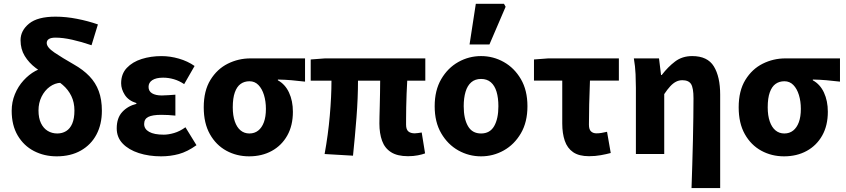

<svg xmlns="http://www.w3.org/2000/svg" viewBox="-20 -799 4389 996"><path d="M273.9 12Q209.2 12 156.2 -15.5Q103.2 -43 71.9 -96Q40.6 -149 40.6 -224Q40.6 -269.9 57.3 -310.4Q74 -350.9 102 -381.6Q129.9 -412.3 163 -430.5Q196.1 -448.6 228.7 -449.3L295.7 -369.6Q264.8 -368.5 238.2 -349.1Q211.5 -329.6 195.6 -297.4Q179.7 -265.2 179.7 -226Q179.7 -186.7 192.6 -159.9Q205.6 -133.1 227.6 -119.9Q249.6 -106.6 277.2 -106.6Q302.9 -106.6 323.1 -119Q343.3 -131.3 354.7 -157.7Q366.1 -184.1 366.1 -225.6Q366.1 -267.9 350 -301Q333.9 -334.2 305.3 -358.6Q276.8 -383.1 239.8 -400.7Q200.5 -419.9 165.2 -446.5Q129.9 -473.2 108.2 -508.8Q86.6 -544.4 86.6 -590.4Q86.6 -640.4 130.8 -676.5Q175 -712.6 268.1 -712.6Q322 -712.6 379.5 -701.3Q437.1 -690.1 487.9 -672.3L454.8 -564.3Q403 -582.1 354.8 -592.9Q306.5 -603.8 267.8 -603.8Q244.6 -603.8 233.5 -596.5Q222.4 -589.2 222.4 -576Q222.4 -553.3 262.5 -526.3Q302.6 -499.3 363.3 -464.6Q411.2 -437.6 443.7 -403.8Q476.2 -370.1 492.3 -326.3Q508.5 -282.5 508.5 -224.4Q508.5 -154.2 480.4 -101.1Q452.3 -48 399.4 -18Q346.6 12 273.9 12Z M815.8 12Q752.7 12 700.1 -4.9Q647.6 -21.9 616.5 -54.2Q585.5 -86.4 585.5 -133.1Q585.5 -187.1 614.2 -218.1Q642.8 -249.1 687.5 -260.2V-264.2Q646.4 -277.1 627.4 -306.9Q608.4 -336.7 608.4 -366.9Q608.4 -415.7 637.9 -446.8Q667.3 -477.9 714.9 -493Q762.5 -508 817.8 -508Q862.8 -508 908.3 -494.8Q953.8 -481.6 989.4 -456.7L935.4 -362.6Q910 -379.8 882.4 -387.9Q854.7 -396.1 826.1 -396.1Q790 -396.1 770.3 -383.4Q750.6 -370.7 750.6 -348.4Q750.6 -325.9 768.9 -314.9Q787.2 -303.8 819.4 -303.8Q835.5 -303.8 853.9 -305.3Q872.4 -306.8 889.8 -307.8V-199.3Q872 -201.3 852.8 -202.3Q833.7 -203.3 816.7 -203.3Q770.7 -203.3 749.2 -192.5Q727.8 -181.7 727.8 -155.8Q727.8 -129.6 753.8 -115Q779.8 -100.4 829.6 -100.4Q853.6 -100.4 883.2 -109Q912.8 -117.6 942 -138.8L999.2 -45.8Q951.5 -11.8 907.6 0.1Q863.6 12 815.8 12Z M1272.2 12Q1207.5 12 1154 -17.3Q1100.5 -46.6 1068.7 -103.3Q1036.9 -159.9 1036.9 -242.2Q1036.9 -328.1 1071.6 -384.5Q1106.4 -441 1161.6 -468.6Q1216.9 -496.1 1279.1 -496.1H1562.4V-375.5Q1522.1 -380.1 1491.1 -382.9Q1460.2 -385.6 1421.5 -386.4V-382.4Q1459.3 -361.9 1479.3 -318.8Q1499.4 -275.7 1499.4 -219.2Q1499.4 -147.6 1470.2 -95.9Q1441.1 -44.2 1389.8 -16.1Q1338.5 12 1272.2 12ZM1273.8 -106.6Q1300.4 -106.6 1319.5 -121.7Q1338.5 -136.7 1349 -165.1Q1359.4 -193.5 1359.4 -234Q1359.4 -273.5 1349.4 -306.1Q1339.4 -338.7 1320.5 -358.1Q1301.6 -377.5 1274.2 -377.5Q1247.6 -377.5 1228.3 -363.7Q1209 -349.9 1198.3 -320Q1187.5 -290.2 1187.5 -242.2Q1187.5 -199.3 1198.2 -168.8Q1208.8 -138.4 1228 -122.5Q1247.3 -106.6 1273.8 -106.6Z M2096.6 11.3Q2041.1 11.3 2008.5 -9.6Q1975.8 -30.4 1962 -68.7Q1948.1 -107 1948.1 -158.4Q1948.1 -169.4 1948.6 -193.4Q1949.1 -217.5 1950 -249.5Q1950.9 -281.5 1951.4 -315.4Q1951.9 -349.3 1952.1 -380.4H1837.1Q1837.1 -291.5 1829.3 -190.2Q1821.4 -89 1811.2 8.6L1663.9 0Q1682.2 -100.1 1690.8 -199.2Q1699.5 -298.3 1699.5 -380.4H1591.8V-490.5L1666 -496.1H2186.3V-380.4H2092.5Q2090.7 -348.1 2089.2 -312Q2087.7 -275.8 2087.2 -242.5Q2086.7 -209.2 2086.6 -185.1Q2086.5 -160.9 2086.5 -152.4Q2086.5 -127.4 2098.2 -117.4Q2109.9 -107.3 2131.6 -107.3Q2139.1 -107.3 2148.1 -108.8Q2157.2 -110.3 2167.6 -111.7L2185.1 -3.3Q2171 2.2 2147.8 6.7Q2124.6 11.3 2096.6 11.3Z M2475.5 12Q2412.4 12 2357.6 -18.6Q2302.9 -49.3 2268.9 -107.4Q2234.9 -165.4 2234.9 -247.9Q2234.9 -330.5 2268.9 -388.6Q2302.9 -446.7 2357.6 -477.4Q2412.4 -508.1 2475.5 -508.1Q2538.6 -508.1 2593.3 -477.4Q2648.1 -446.7 2682.1 -388.6Q2716.1 -330.5 2716.1 -247.9Q2716.1 -165.4 2682.1 -107.4Q2648.1 -49.3 2593.3 -18.6Q2538.6 12 2475.5 12ZM2475.5 -106.6Q2521.7 -106.6 2543.6 -145Q2565.4 -183.3 2565.4 -247.9Q2565.4 -291 2555.9 -323Q2546.3 -354.9 2526.3 -372.2Q2506.2 -389.5 2475.5 -389.5Q2444.7 -389.5 2424.7 -372.2Q2404.6 -354.9 2395.1 -323Q2385.5 -291 2385.5 -247.9Q2385.5 -183.3 2407.5 -145Q2429.4 -106.6 2475.5 -106.6ZM2415.8 -568.2 2448.3 -779.4H2594.3L2602.9 -763.9L2518.9 -568.2Z M3035.6 11.3Q2983.4 11.3 2953.1 -9.6Q2922.9 -30.4 2909.8 -68.7Q2896.7 -107 2896.7 -158.4V-380.8H2750V-490.5L2824.2 -496.1H3190.4V-380.8H3040.4Q3037.7 -316.9 3036.4 -256.7Q3035.1 -196.5 3035.1 -152.4Q3035.1 -127.4 3045.9 -117.4Q3056.7 -107.3 3073.8 -107.3Q3087.3 -107.3 3099.9 -109.4Q3112.6 -111.5 3129 -115.3L3148.2 -5.3Q3124.7 1 3096.3 6.1Q3067.9 11.3 3035.6 11.3Z M3567.3 176.7Q3569.1 118.4 3571.2 54.6Q3573.4 -9.2 3574.6 -71.9Q3575.9 -134.5 3576.7 -190.5Q3577.5 -246.5 3577.5 -289.2Q3577.5 -342.8 3564.9 -362.9Q3552.3 -382.9 3519.4 -382.9Q3501.9 -382.9 3486.6 -375Q3471.3 -367.1 3456.6 -351.1Q3441.9 -335.2 3425.7 -310.8V0H3278.7V-343.5Q3278.7 -373.3 3277 -414.3Q3275.2 -455.2 3268.1 -496.1H3398.6L3409.2 -410.1H3412.9Q3445 -452 3482.1 -480Q3519.1 -508.1 3570.8 -508.1Q3650.3 -508.1 3683.1 -454.6Q3715.9 -401 3715.9 -308V176.7Z M4047.2 12Q3982.5 12 3929 -17.3Q3875.5 -46.6 3843.7 -103.3Q3811.9 -159.9 3811.9 -242.2Q3811.9 -328.1 3846.6 -384.5Q3881.4 -441 3936.6 -468.6Q3991.9 -496.1 4054.1 -496.1H4337.4V-375.5Q4297.1 -380.1 4266.1 -382.9Q4235.2 -385.6 4196.5 -386.4V-382.4Q4234.3 -361.9 4254.3 -318.8Q4274.4 -275.7 4274.4 -219.2Q4274.4 -147.6 4245.2 -95.9Q4216.1 -44.2 4164.8 -16.1Q4113.5 12 4047.2 12ZM4048.8 -106.6Q4075.4 -106.6 4094.5 -121.7Q4113.5 -136.7 4124 -165.1Q4134.4 -193.5 4134.4 -234Q4134.4 -273.5 4124.4 -306.1Q4114.4 -338.7 4095.5 -358.1Q4076.6 -377.5 4049.2 -377.5Q4022.6 -377.5 4003.3 -363.7Q3984 -349.9 3973.3 -320Q3962.5 -290.2 3962.5 -242.2Q3962.5 -199.3 3973.2 -168.8Q3983.8 -138.4 4003 -122.5Q4022.3 -106.6 4048.8 -106.6Z"/></svg>

Font: Source Sans 3
Style: Regular
Weight: 200
Designer: Paul D. Hunt
Foundry: Adobe
Version: Version 3.046;hotconv 1.0.118;makeotfexe 2.5.65603